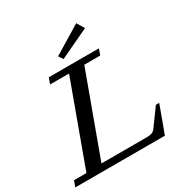

<svg xmlns="http://www.w3.org/2000/svg" viewBox="-203 -1018 1125 1172"><g transform="rotate(-30 359.0 -432.5)"><path d="M320.8 -714.4 300.3 -745.6 497.1 -865.2 528.8 -812.5ZM-9.3 0 6.3 -42H93.8L305.7 -621.1H171.9L187 -663.1H540.5L525.4 -621.1H413.1L202.6 -46.9H521.5Q543.5 -46.9 557.4 -51.5Q571.3 -56.2 582.5 -71.3L669.4 -190.9H692.9L622.6 0Z"/></g></svg>

Font: Elstob 6pt Medium
Style: Italic
Weight: 500
Italic angle: -20°
Designer: Peter S. Baker
Version: Version 1.015